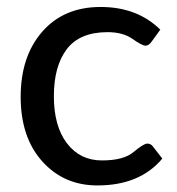

<svg xmlns="http://www.w3.org/2000/svg" viewBox="-20 -536 518 562"><path d="M265.1 6.8Q167 6.8 103.8 -63.5Q40.5 -133.8 40.5 -252.4Q40.5 -371.1 103.8 -443.4Q167 -515.6 274.4 -515.6Q381.8 -515.6 449.2 -449.2L423.8 -414.1Q415.5 -402.3 405.8 -402.3Q396 -402.3 367.9 -422.1Q339.8 -441.9 294.9 -441.9Q213.4 -441.9 175.5 -392.1Q137.7 -342.3 137.7 -254.4Q137.7 -166.5 176 -116.5Q214.4 -66.4 278.3 -66.4Q341.8 -66.4 371.1 -91.1Q400.4 -115.7 411.1 -115.7Q421.9 -115.7 428.2 -106.4L455.1 -71.8Q389.2 6.8 265.1 6.8Z"/></svg>

Font: Lato-Medium
Style: Regular
Weight: 500
Designer: Lukasz Dziedzic
Foundry: tyPoland Lukasz Dziedzic
Version: Version 2.006; 2014-01-15